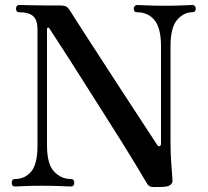

<svg xmlns="http://www.w3.org/2000/svg" viewBox="-20 -746 830 768"><path d="M619 2Q617 2 612 2Q593 3 583.5 1Q574 -1 566 -15Q554 -36 529 -77.5Q504 -119 470 -173.5Q436 -228 398 -287.5Q360 -347 323.5 -405Q287 -463 255.5 -512Q224 -561 203 -593Q182 -625 177 -633Q176 -636 172 -635.5Q168 -635 168 -630V-165Q168 -89 196.5 -59.5Q225 -30 263 -30Q277 -30 277 -15Q277 0 263 0Q253 0 224.5 -1.5Q196 -3 151 -3Q99 -3 75 -1.5Q51 0 40 0Q27 0 27 -15Q27 -30 40 -30Q80 -30 105 -60Q130 -90 130 -164V-628Q130 -666 112.5 -681.5Q95 -697 57 -697Q44 -697 44 -712Q44 -717 47 -721.5Q50 -726 57 -726Q65 -726 106 -725Q147 -724 221 -724Q238 -724 246 -719Q254 -714 261 -702Q265 -695 285 -664Q305 -633 335 -586.5Q365 -540 400.5 -485.5Q436 -431 471 -377Q506 -323 536 -277.5Q566 -232 585.5 -202Q605 -172 609 -166Q614 -159 619 -161.5Q624 -164 624 -171V-561Q624 -634 598 -665.5Q572 -697 528 -697Q515 -697 515 -712Q515 -717 519 -721.5Q523 -726 528 -726Q539 -726 567.5 -724.5Q596 -723 640 -723Q683 -723 711 -724.5Q739 -726 749 -726Q756 -726 759.5 -721.5Q763 -717 763 -712Q763 -697 749 -697Q715 -697 688.5 -666.5Q662 -636 662 -560V-182Q662 -129 665 -94.5Q668 -60 670 -25Q671 -14 661 -6Q651 2 619 2Z"/></svg>

Font: Zen Old Mincho
Style: Bold
Weight: 700
Designer: Yoshimichi Ohira
Foundry: Positype
Version: Version 1.500